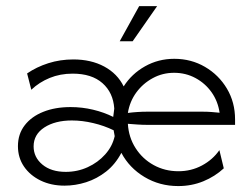

<svg xmlns="http://www.w3.org/2000/svg" viewBox="-20 -610 839 638"><path d="M194.4 6.9Q150 6.9 114.9 -10.1Q79.9 -27.1 59.7 -56.6Q39.6 -86.1 39.6 -124.3Q39.6 -164.6 62.2 -193.8Q84.7 -222.9 124 -238.5Q163.2 -254.2 214.6 -254.2Q252.8 -254.2 289.2 -245.5Q325.7 -236.8 356.2 -221.5Q356.9 -228.5 358 -235.4Q359 -242.4 359.7 -249.3Q356.2 -302.1 320.5 -333.7Q284.7 -365.3 221.5 -365.3Q179.9 -365.3 145.1 -351Q110.4 -336.8 84 -311.8L70.1 -366Q101.4 -387.5 140.6 -400Q179.9 -412.5 223.6 -412.5Q282.6 -412.5 326.4 -388.9Q370.1 -365.3 391 -322.9Q417.4 -364.6 461.8 -389.6Q506.2 -414.6 559 -414.6Q615.3 -414.6 661.1 -387.8Q706.9 -361.1 734 -315.6Q761.1 -270.1 761.1 -213.2V-195.1H468.8Q453.5 -195.1 437.2 -196.2Q420.8 -197.2 404.9 -198.6Q407.6 -153.5 430.6 -117.7Q453.5 -81.9 490.6 -61.5Q527.8 -41 572.9 -41Q615.3 -41 651 -60.1Q686.8 -79.2 709 -111.1L723.6 -50.7Q694.4 -23.6 655.6 -7.6Q616.7 8.3 572.2 8.3Q510.4 8.3 460.1 -21.9Q409.7 -52.1 383.3 -102.1Q363.2 -63.9 332.6 -39.9Q302.1 -16 266.3 -4.5Q230.6 6.9 194.4 6.9ZM198.6 -38.9Q237.5 -38.9 271.5 -54.5Q305.6 -70.1 329.5 -96.9Q353.5 -123.6 361.1 -157.6L357.6 -177.1Q326.4 -192.4 289.9 -201Q253.5 -209.7 218.8 -209.7Q163.2 -209.7 127.4 -186.5Q91.7 -163.2 91.7 -123.6Q91.7 -87.5 120.8 -63.2Q150 -38.9 198.6 -38.9ZM404.9 -234.7Q420.8 -236.8 436.8 -237.8Q452.8 -238.9 468.8 -238.9H652.8Q669.4 -238.9 683 -237.8Q696.5 -236.8 709.7 -235.4Q704.2 -273.6 683 -303.5Q661.8 -333.3 629.5 -350.7Q597.2 -368.1 558.3 -368.1Q520.1 -368.1 487.5 -350.3Q454.9 -332.6 433 -302.8Q411.1 -272.9 404.9 -234.7ZM377.8 -472.9 442.4 -589.6H502.1L420.8 -472.9Z"/></svg>

Font: Afacad Flux Light
Style: Regular
Weight: 300
Designer: Kristian Moeller
Foundry: Dicotype
Version: Version 1.100